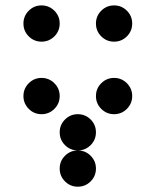

<svg xmlns="http://www.w3.org/2000/svg" viewBox="-20 -704 587 724"><path d="M205.1 -615.2Q205.1 -586.9 185.1 -566.9Q165 -546.9 136.7 -546.9Q108.4 -546.9 88.4 -566.9Q68.4 -586.9 68.4 -615.2Q68.4 -643.6 88.4 -663.6Q108.4 -683.6 136.7 -683.6Q165 -683.6 185.1 -663.6Q205.1 -643.6 205.1 -615.2ZM478.5 -615.2Q478.5 -586.9 458.5 -566.9Q438.5 -546.9 410.2 -546.9Q381.8 -546.9 361.8 -566.9Q341.8 -586.9 341.8 -615.2Q341.8 -643.6 361.8 -663.6Q381.8 -683.6 410.2 -683.6Q438.5 -683.6 458.5 -663.6Q478.5 -643.6 478.5 -615.2ZM205.1 -341.8Q205.1 -313.5 185.1 -293.5Q165 -273.4 136.7 -273.4Q108.4 -273.4 88.4 -293.5Q68.4 -313.5 68.4 -341.8Q68.4 -370.1 88.4 -390.1Q108.4 -410.2 136.7 -410.2Q165 -410.2 185.1 -390.1Q205.1 -370.1 205.1 -341.8ZM478.5 -341.8Q478.5 -313.5 458.5 -293.5Q438.5 -273.4 410.2 -273.4Q381.8 -273.4 361.8 -293.5Q341.8 -313.5 341.8 -341.8Q341.8 -370.1 361.8 -390.1Q381.8 -410.2 410.2 -410.2Q438.5 -410.2 458.5 -390.1Q478.5 -370.1 478.5 -341.8ZM341.8 -205.1Q341.8 -176.8 321.8 -156.7Q301.8 -136.7 273.4 -136.7Q245.1 -136.7 225.1 -156.7Q205.1 -176.8 205.1 -205.1Q205.1 -233.4 225.1 -253.4Q245.1 -273.4 273.4 -273.4Q301.8 -273.4 321.8 -253.4Q341.8 -233.4 341.8 -205.1ZM341.8 -68.4Q341.8 -40 321.8 -20Q301.8 0 273.4 0Q245.1 0 225.1 -20Q205.1 -40 205.1 -68.4Q205.1 -96.7 225.1 -116.7Q245.1 -136.7 273.4 -136.7Q301.8 -136.7 321.8 -116.7Q341.8 -96.7 341.8 -68.4Z"/></svg>

Font: DatDot
Style: Bold
Weight: 700
Designer: GGBot
Version: 1.00